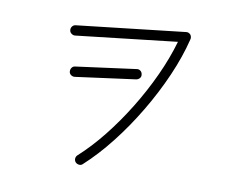

<svg xmlns="http://www.w3.org/2000/svg" viewBox="-79 -811 1158 938"><g transform="rotate(10 500.0 -342.5)"><path d="M386 16Q379 23 368.5 22Q358 21 351 14Q344 6 344.5 -4Q345 -14 352 -21Q414 -77 472.5 -150.5Q531 -224 583 -308.5Q635 -393 675.5 -481Q716 -569 740 -653L240 -596Q230 -595 221.5 -601.5Q213 -608 212 -618Q211 -629 217.5 -637Q224 -645 234 -646L771 -707Q783 -709 793 -699Q801 -688 798 -676Q776 -586 734 -490Q692 -394 636.5 -301Q581 -208 517 -126.5Q453 -45 386 16ZM273 -397Q263 -396 254.5 -402Q246 -408 245 -418Q244 -429 250 -437.5Q256 -446 266 -447L565 -487Q575 -489 583.5 -482.5Q592 -476 593 -465Q595 -455 588.5 -447Q582 -439 571 -437Z"/></g></svg>

Font: Zen Kurenaido
Style: Regular
Weight: 400
Designer: Yoshimichi Ohira
Foundry: Positype
Version: Version 1.001